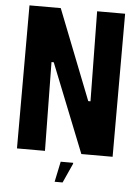

<svg xmlns="http://www.w3.org/2000/svg" viewBox="-57 -745 682 936"><g transform="rotate(5 283.5 -277.0)"><path d="M380 -700H517V0H364L191 -434H180L186 0H49V-700H202L375 -260H386ZM285 146H246L267 46H328V51Z"/></g></svg>

Font: Phudu SemiBold
Style: Regular
Weight: 600
Version: Version 1.005;gftools[0.9.23]